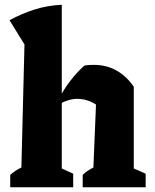

<svg xmlns="http://www.w3.org/2000/svg" viewBox="-20 -788 651 808"><path d="M23 0V-52Q32 -60 43.5 -68Q55 -76 70 -83L83 -601L20 -703Q70 -730 124 -747.5Q178 -765 240 -768V-79L288 -57V0ZM328 0V-52Q337 -61 348 -68.5Q359 -76 373 -83L384 -348L543 -423V-79L593 -57V0ZM230 -350 227 -371Q249 -413 276 -448Q303 -483 335 -512Q345 -514 355.5 -514.5Q366 -515 375 -515Q427 -515 469 -492Q511 -469 543 -423L384 -348Q347 -372 305 -372Q269 -372 230 -350Z"/></svg>

Font: Piazzolla Thin Black
Style: Regular
Weight: 900
Version: Version 2.005